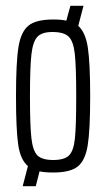

<svg xmlns="http://www.w3.org/2000/svg" viewBox="-20 -585 365 660"><path d="M290 -254Q290 -138 281.5 -85.5Q273 -33 247 -12.5Q221 8 163 8Q133 8 116 4L103 55H58L76 -14Q50 -36 42.5 -88Q35 -140 35 -254Q35 -371 43.5 -423.5Q52 -476 78 -497Q104 -518 163 -518Q191 -518 208 -514L222 -565H267L249 -496Q274 -474 282 -421Q290 -368 290 -254ZM242 -254Q242 -358 237 -401Q232 -444 215.5 -459.5Q199 -475 160 -475Q124 -475 108.5 -458.5Q93 -442 88 -398Q83 -354 83 -254Q83 -153 88 -109.5Q93 -66 109 -50.5Q125 -35 163 -35Q201 -35 217 -50.5Q233 -66 237.5 -109Q242 -152 242 -254Z"/></svg>

Font: Saira Ultra Condensed Light
Style: Regular
Weight: 300
Width: 1
Designer: Hector Gatti with collaboration of the Omnibus-Type team
Foundry: Omnibus-Type
Version: Version 1.001; ttfautohint (v1.8)